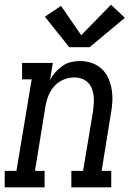

<svg xmlns="http://www.w3.org/2000/svg" viewBox="-46 -798 566 818"><path d="M-26 0V-70H24L89 -460H48V-530H179L167 -456Q176 -474 189.5 -489.5Q203 -505 220 -517Q237 -529 256.5 -533.5Q276 -538 295 -538Q321 -538 345.5 -529.5Q370 -521 388 -504Q406 -487 416 -464Q426 -441 430 -415.5Q434 -390 432.5 -363.5Q431 -337 426 -311L387 -70H428V0H258V-70H308L350 -322Q352 -339 353.5 -356Q355 -373 353 -389Q351 -405 345.5 -420Q340 -435 329 -446Q318 -457 303 -462.5Q288 -468 271 -468Q248 -468 225.5 -459Q203 -450 186.5 -432Q170 -414 161 -392Q152 -370 148 -347L103 -70H144V0ZM249 -597 145 -727 214 -773 300 -648 427 -778 486 -722 336 -597Z"/></svg>

Font: Iosevka Curly Slab Oblique
Style: Regular
Weight: 400
Italic angle: -9°
Monospace: yes
Designer: Belleve Invis
Foundry: Belleve Invis
Version: Version 11.1.0; ttfautohint (v1.8.3)